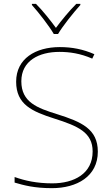

<svg xmlns="http://www.w3.org/2000/svg" viewBox="-20 -969 583 999"><path d="M260 -792H282C306 -833 361 -902 398 -943V-949H377C340 -912 299 -862 271 -824C243 -862 204 -912 167 -949H146V-943C183 -902 236 -833 260 -792ZM489 -180C489 -298 404 -335 277 -375C174 -407 91 -437 91 -546C91 -653 183 -699 289 -699C342 -699 398 -691 460 -664L471 -687C412 -713 354 -724 291 -724C165 -724 64 -664 64 -544C64 -425 147 -389 263 -352C386 -313 462 -280 462 -181C462 -65 365 -15 252 -15C171 -15 109 -29 56 -48V-19C104 -5 158 10 250 10C380 10 489 -51 489 -180Z"/></svg>

Font: Noto Sans Telugu Thin
Style: Regular
Weight: 100
Designer: Jelle Bosma - Monotype Design Team
Foundry: Monotype Imaging Inc.
Version: Version 2.005